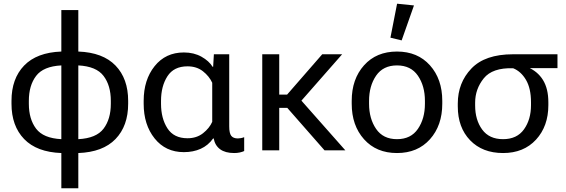

<svg xmlns="http://www.w3.org/2000/svg" viewBox="-20 -804 3026 1027"><path d="M308.1 203.1H398.9V14.6Q530.3 9.8 597.9 -60.3Q665.5 -130.4 665.5 -249V-264.6Q665.5 -383.3 597.9 -453.4Q530.3 -523.4 398.9 -528.3V-750H308.1V-528.3Q176.8 -523.4 109.1 -453.4Q41.5 -383.3 41.5 -264.6V-249Q41.5 -130.4 109.1 -60.3Q176.8 9.8 308.1 14.6ZM308.1 -59.6Q211.9 -64.5 173.1 -115.7Q134.3 -167 134.3 -249V-264.6Q134.3 -346.7 173.1 -397.9Q211.9 -449.2 308.1 -454.1ZM398.9 -59.6V-454.1Q495.1 -449.2 533.9 -397.9Q572.8 -346.7 572.8 -264.6V-249Q572.8 -167 533.9 -115.7Q495.1 -64.5 398.9 -59.6Z M963.4 9.8Q1013.7 9.8 1053.5 -8.1Q1093.3 -25.9 1120.1 -63.5H1123Q1129.9 -25.9 1157.5 -5.6Q1185.1 14.6 1232.4 14.6Q1249 14.6 1262.9 11.5Q1276.9 8.3 1286.1 3.9V-70.3Q1277.8 -66.9 1268.8 -65.2Q1259.8 -63.5 1252.4 -63.5Q1228 -63.5 1217 -77.4Q1206.1 -91.3 1206.1 -127.9V-513.7H1124L1120.1 -446.8H1117.2Q1098.1 -478 1057.6 -500.7Q1017.1 -523.4 963.4 -523.4Q865.7 -523.4 807.1 -450.2Q748.5 -377 748.5 -264.6V-249Q748.5 -136.7 807.1 -63.5Q865.7 9.8 963.4 9.8ZM982.9 -64.5Q909.7 -64.5 875.5 -117.7Q841.3 -170.9 841.3 -249V-264.6Q841.3 -342.8 875.5 -396Q909.7 -449.2 982.9 -449.2Q1031.7 -449.2 1065.4 -422.9Q1099.1 -396.5 1115.2 -361.3V-152.3Q1100.1 -118.2 1065.9 -91.3Q1031.7 -64.5 982.9 -64.5Z M1382.8 0H1473.6V-227.1H1516.6L1715.8 0H1827.1L1592.3 -265.6L1810.1 -513.7H1703.6L1515.6 -297.9H1473.6V-513.7H1382.8Z M1861.3 -249Q1861.3 -132.8 1927.2 -59.1Q1993.2 14.6 2103.5 14.6Q2213.9 14.6 2279.8 -59.1Q2345.7 -132.8 2345.7 -249V-264.6Q2345.7 -380.9 2279.8 -454.6Q2213.9 -528.3 2103.5 -528.3Q1993.2 -528.3 1927.2 -454.6Q1861.3 -380.9 1861.3 -264.6ZM1954.1 -264.6Q1954.1 -344.2 1991.7 -399.2Q2029.3 -454.1 2103.5 -454.1Q2177.7 -454.1 2215.3 -399.2Q2252.9 -344.2 2252.9 -264.6V-249Q2252.9 -169.4 2215.3 -114.5Q2177.7 -59.6 2103.5 -59.6Q2029.3 -59.6 1991.7 -114.5Q1954.1 -169.4 1954.1 -249ZM2128.4 -587.9 2194.3 -774.9 2104 -784.2 2068.4 -602.5Z M2670.9 14.6Q2781.2 14.6 2847.2 -57.1Q2913.1 -128.9 2913.1 -241.7V-256.8Q2913.1 -329.6 2884.3 -376.2Q2855.5 -422.9 2800.3 -445.8V-439.5H2961.9V-513.7H2724.1Q2574.2 -513.7 2501.5 -437.5Q2428.7 -361.3 2428.7 -250V-234.9Q2428.7 -122.1 2494.6 -53.7Q2560.5 14.6 2670.9 14.6ZM2670.9 -59.6Q2596.7 -59.6 2559.1 -111.1Q2521.5 -162.6 2521.5 -239.7V-254.9Q2521.5 -327.6 2567.6 -385Q2613.8 -442.4 2724.6 -439Q2766.6 -422.4 2793.5 -376.7Q2820.3 -331.1 2820.3 -256.8V-241.7Q2820.3 -164.6 2782.7 -112.1Q2745.1 -59.6 2670.9 -59.6Z"/></svg>

Font: Roboto Flex
Style: Regular
Weight: 400
Designer: Berlow after Robertson
Foundry: Google
Version: Version 3.200;gftools[0.9.32]